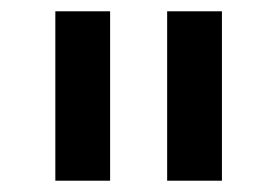

<svg xmlns="http://www.w3.org/2000/svg" viewBox="-20 -760 491 340"><path d="M175 -440H78V-740H175ZM373 -440H276V-740H373Z"/></svg>

Font: IBM Plex Sans KR Medm
Style: Regular
Weight: 500
Designer: Mike Abbink; Paul van der Laan; Pieter van Rosmalen; Wujin Sim; Chorong Kim; Dohee Lee;
Foundry: Sandoll Inc.
Version: Version 1.003